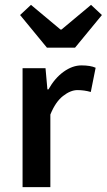

<svg xmlns="http://www.w3.org/2000/svg" viewBox="-20 -773 441 793"><path d="M173.8 -576.2 63 -710.9 107.9 -752.9 230 -650.9H233.9L356 -752.9L400.9 -710.9L290 -576.2ZM73.2 0V-491.2H168L175.8 -403.8H180.2Q206.1 -450.2 242.7 -476.6Q279.3 -502.9 316.4 -502.9Q353.5 -502.9 375 -493.2L355 -393.1Q328.1 -400.9 299.8 -400.9Q271.5 -400.9 240.2 -376.5Q209 -352.1 188 -299.8V0Z"/></svg>

Font: SourceSansPro-Semibold
Style: Regular
Weight: 600
Designer: Paul D. Hunt
Foundry: Adobe Systems Incorporated
Version: Version 2.020;PS 2.0;hotconv 1.0.86;makeotf.lib2.5.63406